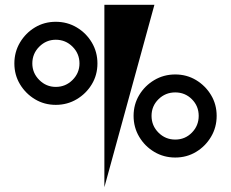

<svg xmlns="http://www.w3.org/2000/svg" viewBox="-20 -743 965 802"><path d="M416 -723H625L416 39ZM213 -652Q261 -652 300.5 -628.5Q340 -605 363.5 -565.5Q387 -526 387 -478Q387 -430 363.5 -391Q340 -352 300.5 -328.5Q261 -305 213 -305Q165 -305 126 -328.5Q87 -352 63.5 -391Q40 -430 40 -478Q40 -526 63.5 -565.5Q87 -605 126 -628.5Q165 -652 213 -652ZM213 -380Q254 -380 283 -409Q312 -438 312 -478Q312 -519 283 -548Q254 -577 213 -577Q173 -577 144 -548Q115 -519 115 -478Q115 -438 144 -409Q173 -380 213 -380ZM712 -432Q760 -432 799 -408.5Q838 -385 861.5 -346Q885 -307 885 -259Q885 -211 861.5 -171.5Q838 -132 799 -108.5Q760 -85 712 -85Q664 -85 624.5 -108.5Q585 -132 561.5 -171.5Q538 -211 538 -259Q538 -307 561.5 -346Q585 -385 624.5 -408.5Q664 -432 712 -432ZM712 -160Q753 -160 781.5 -189Q810 -218 810 -259Q810 -300 781.5 -328.5Q753 -357 712 -357Q671 -357 642 -328.5Q613 -300 613 -259Q613 -218 642 -189Q671 -160 712 -160Z"/></svg>

Font: Chokokutai
Style: Regular
Weight: 400
Designer: 108号,108go
Foundry: Font Zone 108
Version: Version 1.000; ttfautohint (v1.8.3)